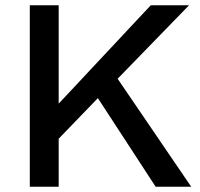

<svg xmlns="http://www.w3.org/2000/svg" viewBox="-20 -710 762 730"><path d="M93.3 0V-689.9H203.1V-315.9L553.2 -689.9H698.7L427.2 -410.6L707 0H571.8L352.1 -336.9L203.1 -182.6V0Z"/></svg>

Font: Acari Sans SemiBold
Style: Regular
Weight: 600
Designer: Alfredo Marco Pradil and Stefan Peev
Foundry: Hanken Design Co.
Version: Version 1.045;January 11, 2019;FontCreator 11.5.0.2425 64-bi